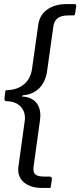

<svg xmlns="http://www.w3.org/2000/svg" viewBox="-20 -762 396 947"><path d="M221 165C229 165 230 165 231 157L236 121C236 120 236 120 236 119C236 114 232 109 225 109H202C159 109 145 99 145 72C145 65 145 60 146 57L177 -167C178 -179 179 -187 179 -192C179 -253 142 -283 91 -286C89 -286 88 -287 88 -288C88 -289 91 -292 100 -293C155 -298 201 -337 212 -409L243 -630C247 -666 269 -686 317 -686H342C346 -686 349 -687 350 -692L356 -732C356 -733 356 -734 356 -734C356 -739 353 -742 346 -742H309C233 -742 178 -705 169 -642L138 -423C130 -360 85 -318 10 -317C8 -317 7 -315 6 -310L2 -275C2 -274 2 -273 2 -272C2 -268 5 -263 10 -263C71 -263 103 -226 103 -181C103 -174 103 -169 102 -166L71 59C70 63 70 69 70 76C70 129 115 165 187 165Z"/></svg>

Font: Libre Franklin
Style: Italic
Weight: 400
Italic angle: -8°
Designer: Pablo Impallari, Rodrigo Fuenzalida
Foundry: Impallari Type
Version: Version 1.002; ttfautohint (v1.5)